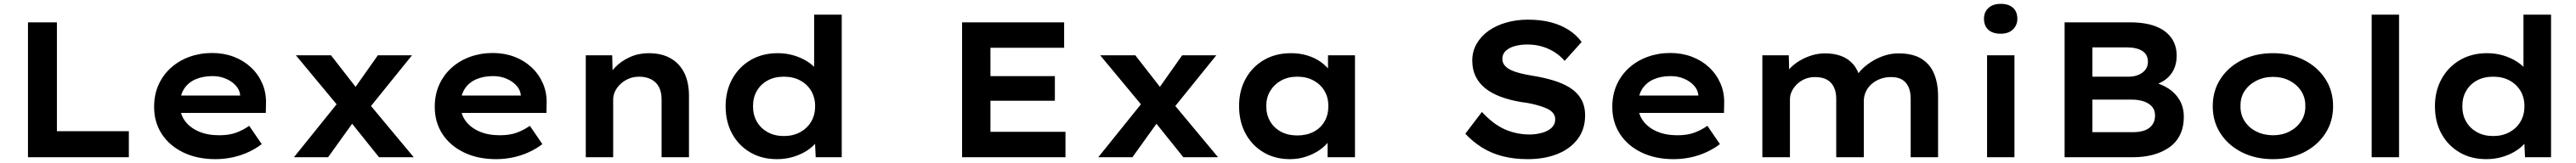

<svg xmlns="http://www.w3.org/2000/svg" viewBox="-20 -816 13356 846"><path d="M125 0V-700H275V-135H648V0Z M1097 10Q1002 10 930 -25Q858 -60 818.5 -121Q779 -182 779 -261Q779 -325 802 -376Q825 -427 866 -464Q907 -501 962 -521Q1017 -541 1080 -541Q1140 -541 1191.5 -521.5Q1243 -502 1281 -466.5Q1319 -431 1340 -382.5Q1361 -334 1359 -277L1358 -230H877L854 -320H1241L1225 -302V-324Q1222 -351 1201.5 -373Q1181 -395 1150 -408Q1119 -421 1082 -421Q1032 -421 994 -404.5Q956 -388 934.5 -355Q913 -322 913 -272Q913 -224 938.5 -189Q964 -154 1009.5 -134Q1055 -114 1116 -114Q1168 -114 1204.5 -127.5Q1241 -141 1272 -163L1337 -68Q1306 -44 1266.5 -26Q1227 -8 1184 1Q1141 10 1097 10Z M1945 0 1783 -202 1749 -246 1514 -529H1696L1844 -339L1880 -294L2125 0ZM1504 0 1739 -292 1826 -202 1681 0ZM1881 -238 1798 -329 1939 -529H2116Z M2552 10Q2457 10 2385 -25Q2313 -60 2273.5 -121Q2234 -182 2234 -261Q2234 -325 2257 -376Q2280 -427 2321 -464Q2362 -501 2417 -521Q2472 -541 2535 -541Q2595 -541 2646.5 -521.5Q2698 -502 2736 -466.5Q2774 -431 2795 -382.5Q2816 -334 2814 -277L2813 -230H2332L2309 -320H2696L2680 -302V-324Q2677 -351 2656.5 -373Q2636 -395 2605 -408Q2574 -421 2537 -421Q2487 -421 2449 -404.5Q2411 -388 2389.5 -355Q2368 -322 2368 -272Q2368 -224 2393.5 -189Q2419 -154 2464.5 -134Q2510 -114 2571 -114Q2623 -114 2659.5 -127.5Q2696 -141 2727 -163L2792 -68Q2761 -44 2721.5 -26Q2682 -8 2639 1Q2596 10 2552 10Z M3017 0V-529H3154L3157 -405L3123 -395Q3137 -433 3168.5 -466Q3200 -499 3245.5 -519.5Q3291 -540 3342 -540Q3411 -540 3457.5 -513Q3504 -486 3528 -437Q3552 -388 3552 -319V0H3410V-300Q3410 -339 3396 -365Q3382 -391 3355.5 -404.5Q3329 -418 3294 -418Q3264 -418 3239.5 -407.5Q3215 -397 3197 -380Q3179 -363 3169 -342.5Q3159 -322 3159 -300V0H3089Q3061 0 3043 0Q3025 0 3017 0Z M4008 10Q3929 10 3869 -25.5Q3809 -61 3775.5 -122.5Q3742 -184 3742 -265Q3742 -344 3776.5 -406.5Q3811 -469 3872 -504.5Q3933 -540 4012 -540Q4057 -540 4096.5 -528Q4136 -516 4167 -496Q4198 -476 4216.5 -451.5Q4235 -427 4237 -402L4201 -395V-740H4344V0H4209L4203 -130L4231 -124Q4229 -99 4210.5 -75.5Q4192 -52 4161 -32.5Q4130 -13 4091 -1.5Q4052 10 4008 10ZM4044 -110Q4092 -110 4128.5 -130Q4165 -150 4185.5 -184.5Q4206 -219 4206 -265Q4206 -310 4185.5 -344.5Q4165 -379 4128.5 -398.5Q4092 -418 4044 -418Q3996 -418 3960 -398.5Q3924 -379 3904 -344.5Q3884 -310 3884 -265Q3884 -219 3904 -184.5Q3924 -150 3960 -130Q3996 -110 4044 -110Z M4968 0V-700H5497V-568H5115V-132H5504V0ZM5042 -293V-421H5449V-293Z M6115 0 5953 -202 5919 -246 5684 -529H5866L6014 -339L6050 -294L6295 0ZM5674 0 5909 -292 5996 -202 5851 0ZM6051 -238 5968 -329 6109 -529H6286Z M6668 10Q6590 10 6530.5 -25.5Q6471 -61 6437.5 -123Q6404 -185 6404 -266Q6404 -346 6438.5 -408Q6473 -470 6533.5 -505Q6594 -540 6673 -540Q6719 -540 6758 -528Q6797 -516 6826 -495.5Q6855 -475 6873.5 -450.5Q6892 -426 6897 -399L6865 -400V-529H7005V0H6863V-135L6893 -132Q6887 -106 6868 -81Q6849 -56 6818.5 -35.5Q6788 -15 6749.5 -2.5Q6711 10 6668 10ZM6706 -113Q6754 -113 6790.5 -132Q6827 -151 6847 -185.5Q6867 -220 6867 -266Q6867 -310 6847 -344Q6827 -378 6790.5 -398Q6754 -418 6706 -418Q6658 -418 6622 -398Q6586 -378 6565.5 -344Q6545 -310 6545 -266Q6545 -220 6565.5 -185.5Q6586 -151 6622 -132Q6658 -113 6706 -113Z M7901 10Q7828 10 7769 -5.5Q7710 -21 7662.5 -51Q7615 -81 7577 -122L7663 -235Q7723 -170 7783.5 -144Q7844 -118 7910 -118Q7943 -118 7974 -126.5Q8005 -135 8024 -152.5Q8043 -170 8043 -196Q8043 -214 8033.5 -227Q8024 -240 8007 -249Q7990 -258 7967.5 -265Q7945 -272 7920.5 -277.5Q7896 -283 7869 -286Q7808 -296 7760 -314Q7712 -332 7679.5 -358.5Q7647 -385 7630 -420.5Q7613 -456 7613 -502Q7613 -549 7635.5 -588.5Q7658 -628 7697.5 -656Q7737 -684 7789.5 -699Q7842 -714 7901 -714Q7969 -714 8021.5 -700Q8074 -686 8114 -660Q8154 -634 8180 -598L8092 -500Q8068 -528 8037 -547Q8006 -566 7971.5 -575.5Q7937 -585 7900 -585Q7862 -585 7832.5 -576.5Q7803 -568 7786 -551.5Q7769 -535 7769 -511Q7769 -491 7781 -476.5Q7793 -462 7814.5 -452Q7836 -442 7865 -435Q7894 -428 7925 -423Q7982 -414 8032 -399Q8082 -384 8119 -361Q8156 -338 8177 -302.5Q8198 -267 8198 -217Q8198 -146 8160 -95Q8122 -44 8055 -17Q7988 10 7901 10Z M8657 10Q8562 10 8490 -25Q8418 -60 8378.5 -121Q8339 -182 8339 -261Q8339 -325 8362 -376Q8385 -427 8426 -464Q8467 -501 8522 -521Q8577 -541 8640 -541Q8700 -541 8751.5 -521.5Q8803 -502 8841 -466.5Q8879 -431 8900 -382.5Q8921 -334 8919 -277L8918 -230H8437L8414 -320H8801L8785 -302V-324Q8782 -351 8761.5 -373Q8741 -395 8710 -408Q8679 -421 8642 -421Q8592 -421 8554 -404.5Q8516 -388 8494.5 -355Q8473 -322 8473 -272Q8473 -224 8498.5 -189Q8524 -154 8569.5 -134Q8615 -114 8676 -114Q8728 -114 8764.5 -127.5Q8801 -141 8832 -163L8897 -68Q8866 -44 8826.5 -26Q8787 -8 8744 1Q8701 10 8657 10Z M9117 0V-529H9254L9257 -412L9228 -416Q9240 -440 9261 -462Q9282 -484 9310.5 -501Q9339 -518 9372.5 -528.5Q9406 -539 9444 -539Q9489 -539 9526.5 -525Q9564 -511 9589.5 -480.5Q9615 -450 9627 -401L9597 -405L9605 -421Q9619 -444 9641.5 -464.5Q9664 -485 9693 -502Q9722 -519 9755 -529Q9788 -539 9823 -539Q9896 -539 9941 -511.5Q9986 -484 10007 -434Q10028 -384 10028 -317V0H9886V-303Q9886 -339 9875 -364Q9864 -389 9842 -402.5Q9820 -416 9784 -416Q9754 -416 9728.5 -406.5Q9703 -397 9683.5 -380Q9664 -363 9653.5 -340Q9643 -317 9643 -292V0H9500V-304Q9500 -338 9488 -363.5Q9476 -389 9452 -402.5Q9428 -416 9390 -416Q9361 -416 9337.5 -406Q9314 -396 9296.5 -379Q9279 -362 9269.5 -342Q9260 -322 9260 -301V0Z M10282 0V-529H10424V0ZM10353 -641Q10311 -641 10288.5 -661.5Q10266 -682 10266 -719Q10266 -753 10289 -774.5Q10312 -796 10353 -796Q10394 -796 10416.5 -775.5Q10439 -755 10439 -719Q10439 -685 10416 -663Q10393 -641 10353 -641Z M10684 0V-700H11024Q11102 -700 11155.5 -679.5Q11209 -659 11237 -620Q11265 -581 11265 -527Q11265 -468 11232.5 -427.5Q11200 -387 11138 -372L11140 -391Q11186 -380 11222.5 -356.5Q11259 -333 11280.5 -296Q11302 -259 11302 -210Q11302 -154 11281 -113.5Q11260 -73 11223 -48.5Q11186 -24 11139.5 -12Q11093 0 11040 0ZM10828 -130H11038Q11073 -130 11098.5 -139Q11124 -148 11138.5 -168Q11153 -188 11153 -216Q11153 -246 11136 -264Q11119 -282 11092 -290.5Q11065 -299 11033 -299H10828ZM10828 -418H11016Q11045 -418 11068 -428Q11091 -438 11103.5 -455Q11116 -472 11116 -495Q11116 -533 11087 -551.5Q11058 -570 11007 -570H10828Z M11765 10Q11674 10 11603.5 -25.5Q11533 -61 11492.5 -123Q11452 -185 11452 -265Q11452 -345 11492.5 -407Q11533 -469 11603.5 -504.5Q11674 -540 11765 -540Q11855 -540 11925 -504.5Q11995 -469 12035.5 -407Q12076 -345 12076 -265Q12076 -185 12035.5 -123Q11995 -61 11925 -25.5Q11855 10 11765 10ZM11765 -114Q11812 -114 11850 -133.5Q11888 -153 11910.5 -187.5Q11933 -222 11932 -265Q11933 -309 11910.5 -343.5Q11888 -378 11850 -397.5Q11812 -417 11765 -417Q11717 -417 11678 -397Q11639 -377 11617 -343.5Q11595 -310 11596 -265Q11595 -222 11617 -187.5Q11639 -153 11678 -133.5Q11717 -114 11765 -114Z M12276 0V-740H12418V0Z M12870 10Q12791 10 12731 -25.5Q12671 -61 12637.5 -122.5Q12604 -184 12604 -265Q12604 -344 12638.5 -406.5Q12673 -469 12734 -504.5Q12795 -540 12874 -540Q12919 -540 12958.5 -528Q12998 -516 13029 -496Q13060 -476 13078.5 -451.5Q13097 -427 13099 -402L13063 -395V-740H13206V0H13071L13065 -130L13093 -124Q13091 -99 13072.5 -75.5Q13054 -52 13023 -32.5Q12992 -13 12953 -1.5Q12914 10 12870 10ZM12906 -110Q12954 -110 12990.5 -130Q13027 -150 13047.5 -184.5Q13068 -219 13068 -265Q13068 -310 13047.5 -344.5Q13027 -379 12990.5 -398.5Q12954 -418 12906 -418Q12858 -418 12822 -398.5Q12786 -379 12766 -344.5Q12746 -310 12746 -265Q12746 -219 12766 -184.5Q12786 -150 12822 -130Q12858 -110 12906 -110Z"/></svg>

Font: Lexend Exa SemiBold
Style: Regular
Weight: 600
Designer: Bonnie Shaver-Troup, Thomas Jockin
Foundry: Lexend
Version: Version 1.007